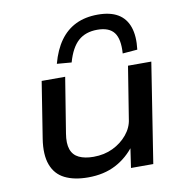

<svg xmlns="http://www.w3.org/2000/svg" viewBox="-85 -843 903 933"><g transform="rotate(-10 367.0 -376.5)"><path d="M276 9Q207 9 161 -14Q115 -37 96.5 -87Q78 -137 90 -214L134 -492H250L206 -220Q198 -172 208.5 -142Q219 -112 247.5 -98.5Q276 -85 319 -85Q372 -85 414.5 -105.5Q457 -126 485.5 -160.5Q514 -195 519 -236L560 -492H675L598 0H488L504 -109H513Q471 -52 412.5 -21.5Q354 9 276 9ZM293 -555 221 -561Q239 -628 271 -672.5Q303 -717 349.5 -739.5Q396 -762 458 -762Q519 -762 557 -739.5Q595 -717 610.5 -672Q626 -627 618 -561L545 -555Q550 -626 525.5 -658Q501 -690 443 -690Q385 -690 349 -658Q313 -626 293 -555Z"/></g></svg>

Font: Nunito Sans 10pt Expanded SemiBold
Style: Italic
Weight: 600
Width: 7
Italic angle: -9°
Designer: Vernon Adams
Foundry: Vernon Adams
Version: Version 3.101;gftools[0.9.27]